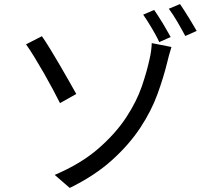

<svg xmlns="http://www.w3.org/2000/svg" viewBox="-20 -874 1040 944"><path d="M249 -14Q378 -69 463 -143Q548 -217 600 -296Q652 -375 677.5 -450Q703 -525 715 -582Q720 -602 723 -625Q726 -648 726 -662L823 -643Q817 -624 811 -602.5Q805 -581 803 -571Q785 -496 754.5 -412Q724 -328 669.5 -245.5Q615 -163 531 -87Q447 -11 323 50ZM186 -696Q203 -672 226.5 -633.5Q250 -595 274 -554Q298 -513 319.5 -475Q341 -437 355 -412L275 -367Q261 -395 240 -434.5Q219 -474 195.5 -515Q172 -556 149 -593.5Q126 -631 108 -656ZM738 -825Q747 -812 758 -795Q769 -778 780 -760Q791 -742 801 -724Q811 -706 819 -692L763 -667Q756 -683 746 -701Q736 -719 725.5 -737Q715 -755 704 -772Q693 -789 684 -802ZM865 -854Q874 -841 885 -824Q896 -807 907 -789Q918 -771 928.5 -753.5Q939 -736 947 -722L891 -697Q883 -712 873 -730Q863 -748 852.5 -766Q842 -784 831 -801Q820 -818 810 -831Z"/></svg>

Font: SpoqaHanSansJP-Regular
Style: Regular
Weight: 400
Designer: [Source Han Sans]
Ryoko NISHIZUKA  (kana & ideographs); Paul D. Hunt (Latin, Greek & Cyrillic); Wenlong ZHANG  (bopomofo
Foundry: Spoqa (http://bi.spoqa.com)
Version: Version 1.002.20150607